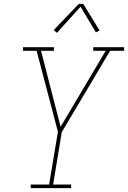

<svg xmlns="http://www.w3.org/2000/svg" viewBox="-20 -981 667 1001"><path d="M140 0V-19H236L282 -294L171 -716H100V-735H261V-716H194L296 -320L531 -716H466V-735H627V-716H554L302 -292L257 -19H351V0ZM277 -810 260 -824 391 -961H414L499 -822L480 -812L400 -946Z"/></svg>

Font: Iosevka Slab ThExObl
Style: Regular
Weight: 100
Width: 7
Italic angle: -9°
Monospace: yes
Designer: Belleve Invis
Foundry: Belleve Invis
Version: Version 11.1.1; ttfautohint (v1.8.3)